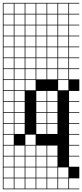

<svg xmlns="http://www.w3.org/2000/svg" viewBox="-20 -1025 578 1352"><path d="M0 307.7V-1004.8H538.5V-1000H466.3V-927.9H538.5V-923.1H466.3V-851H538.5V-846.2H466.3V-774H538.5V-769.2H466.3V-697.1H538.5V-692.3H466.3V-620.2H538.5V-615.4H466.3V-543.3H538.5V-538.5H466.3V-466.3H538.5V-384.6H466.3V-312.5H538.5V-307.7H466.3V-235.6H538.5V-230.8H466.3V-158.7H538.5V-153.8H466.3V-81.7H538.5V-76.9H466.3V-4.8H538.5V0H466.3V72.1H538.5V76.9H466.3V149H538.5V230.8H466.3V302.9H538.5V307.7ZM389.4 -927.9H461.5V-1000H389.4ZM312.5 -927.9H384.6V-1000H312.5ZM235.6 -927.9H307.7V-1000H235.6ZM158.7 -927.9H230.8V-1000H158.7ZM81.7 -927.9H153.8V-1000H81.7ZM4.8 -927.9H76.9V-1000H4.8ZM389.4 -851H461.5V-923.1H389.4ZM312.5 -851H384.6V-923.1H312.5ZM235.6 -851H307.7V-923.1H235.6ZM158.7 -851H230.8V-923.1H158.7ZM81.7 -851H153.8V-923.1H81.7ZM4.8 -851H76.9V-923.1H4.8ZM389.4 -774H461.5V-846.2H389.4ZM312.5 -774H384.6V-846.2H312.5ZM235.6 -774H307.7V-846.2H235.6ZM158.7 -774H230.8V-846.2H158.7ZM4.8 -774H76.9V-846.2H4.8ZM81.7 -774H153.8V-846.2H81.7ZM158.7 -697.1H230.8V-769.2H158.7ZM389.4 -697.1H461.5V-769.2H389.4ZM235.6 -697.1H307.7V-769.2H235.6ZM81.7 -697.1H153.8V-769.2H81.7ZM4.8 -697.1H76.9V-769.2H4.8ZM312.5 -697.1H384.6V-769.2H312.5ZM235.6 -620.2H307.7V-692.3H235.6ZM312.5 -620.2H384.6V-692.3H312.5ZM158.7 -620.2H230.8V-692.3H158.7ZM81.7 -620.2H153.8V-692.3H81.7ZM389.4 -620.2H461.5V-692.3H389.4ZM4.8 -620.2H76.9V-692.3H4.8ZM158.7 -543.3H230.8V-615.4H158.7ZM312.5 -543.3H384.6V-615.4H312.5ZM4.8 -543.3H76.9V-615.4H4.8ZM81.7 -543.3H153.8V-615.4H81.7ZM389.4 -543.3H461.5V-615.4H389.4ZM235.6 -543.3H307.7V-615.4H235.6ZM389.4 -466.3H461.5V-538.5H389.4ZM158.7 -466.3H230.8V-538.5H158.7ZM235.6 -466.3H307.7V-538.5H235.6ZM81.7 -466.3H153.8V-538.5H81.7ZM4.8 -466.3H76.9V-538.5H4.8ZM312.5 -466.3H384.6V-538.5H312.5ZM389.4 -389.4H461.5V-461.5H389.4ZM158.7 -389.4H230.8V-461.5H158.7ZM81.7 -389.4H153.8V-461.5H81.7ZM4.8 -389.4H76.9V-461.5H4.8ZM81.7 -312.5H153.8V-384.6H81.7ZM4.8 -312.5H76.9V-384.6H4.8ZM312.5 -312.5H384.6V-384.6H312.5ZM235.6 -312.5H307.7V-384.6H235.6ZM235.6 -235.6H307.7V-307.7H235.6ZM312.5 -235.6H384.6V-307.7H312.5ZM81.7 -235.6H153.8V-307.7H81.7ZM4.8 -235.6H76.9V-307.7H4.8ZM235.6 -158.7H307.7V-230.8H235.6ZM312.5 -158.7H384.6V-230.8H312.5ZM81.7 -158.7H153.8V-230.8H81.7ZM4.8 -158.7H76.9V-230.8H4.8ZM235.6 -81.7H307.7V-153.8H235.6ZM4.8 -81.7H76.9V-153.8H4.8ZM81.7 -81.7H153.8V-153.8H81.7ZM312.5 -81.7H384.6V-153.8H312.5ZM76.9 -76.9H4.8V-4.8H76.9ZM158.7 -4.8H230.8V-76.9H158.7ZM312.5 72.1H384.6V0H312.5ZM235.6 72.1H307.7V0H235.6ZM158.7 72.1H230.8V0H158.7ZM4.8 72.1H76.9V0H4.8ZM81.7 72.1H153.8V0H81.7ZM312.5 149H384.6V76.9H312.5ZM235.6 149H307.7V76.9H235.6ZM4.8 149H76.9V76.9H4.8ZM158.7 149H230.8V76.9H158.7ZM81.7 149H153.8V76.9H81.7ZM312.5 226H384.6V153.8H312.5ZM235.6 226H307.7V153.8H235.6ZM81.7 226H153.8V153.8H81.7ZM389.4 226H461.5V153.8H389.4ZM158.7 226H230.8V153.8H158.7ZM4.8 226H76.9V153.8H4.8ZM312.5 302.9H384.6V230.8H312.5ZM235.6 302.9H307.7V230.8H235.6ZM389.4 302.9H461.5V230.8H389.4ZM158.7 302.9H230.8V230.8H158.7ZM81.7 302.9H153.8V230.8H81.7ZM4.8 302.9H76.9V230.8H4.8Z"/></svg>

Font: Jacquarda Bastarda 9 Charted
Style: Regular
Weight: 400
Designer: Sarah Cadigan-Fried
Version: Version 1.000; ttfautohint (v1.8.4.7-5d5b)